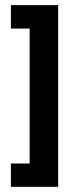

<svg xmlns="http://www.w3.org/2000/svg" viewBox="-20 -720 291 740"><path d="M22 0V-89.8H94.2V-609.9H22V-700.2H204.1V0Z"/></svg>

Font: Bebas Neue Bold
Style: Regular
Weight: 700
Designer: Ryoichi Tsunekawa
Foundry: Ryoichi Tsunekawa
Version: Version 1.300